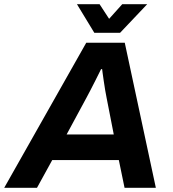

<svg xmlns="http://www.w3.org/2000/svg" viewBox="-74 -888 816 908"><path d="M-54 0 334 -686H516L663 0H515L488 -131H173L101 0ZM241 -252H464L430 -426Q427 -439 423.5 -461Q420 -483 416.5 -506Q413 -529 411 -545Q409 -561 409 -561H404Q404 -561 396 -545Q388 -529 376.5 -506Q365 -483 353.5 -461Q342 -439 335 -426ZM372 -733 290 -868H397L442 -799L504 -868H622L494 -733Z"/></svg>

Font: Archivo VF Beta
Style: Italic
Weight: 400
Italic angle: -10°
Designer: Hector Gatti
Foundry: Omnibus-Type
Version: Version 1.002